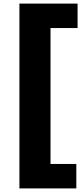

<svg xmlns="http://www.w3.org/2000/svg" viewBox="-20 -828 452 1068"><path d="M88 220V-808H411.5V-672H261V84H404.5V220Z"/></svg>

Font: Encode Sans Expanded Expanded
Style: Bold
Weight: 700
Width: 7
Designer: Multiple Designers
Foundry: Impallari Type
Version: Version 3.000; ttfautohint (v1.8.3) -l 8 -r 50 -G 200 -x 14 